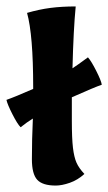

<svg xmlns="http://www.w3.org/2000/svg" viewBox="-45 -567 336 596"><path d="M178 -192Q178 -137 181.5 -108Q185 -79 192.5 -62Q200 -45 217 -27Q196 -8 171.5 0.5Q147 9 128 9Q87 9 70.5 -9Q54 -27 54 -73Q54 -133 57 -199Q39 -188 19 -172Q9 -182 -6.5 -212.5Q-22 -243 -25 -257Q1 -266 58 -291V-297Q58 -458 39 -527Q77 -538 112 -542.5Q147 -547 190 -547Q183 -475 180 -355Q194 -364 228 -389Q238 -378 253.5 -347.5Q269 -317 271 -304Q250 -297 178 -265Z"/></svg>

Font: Mirza
Style: Bold
Weight: 700
Designer: Arabic design by Kourosh Beigpour, Latin design by Eduardo Tunni, engineering by Lasse Fister
Version: Version 1.0010g